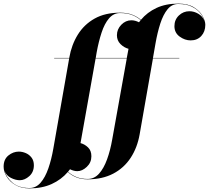

<svg xmlns="http://www.w3.org/2000/svg" viewBox="-224 -780 1154 1060"><path d="M75 -460H158.5V-461.5Q171 -533 205.8 -589Q240.5 -645 298.5 -677.5Q356.5 -710 439 -710Q478.5 -710 507 -698.5Q535.5 -687 554 -670.5Q588.5 -712 639.8 -736Q691 -760 760 -760Q814 -760 846.8 -739.5Q879.5 -719 894.5 -691.5Q909.5 -664 909.5 -643Q909.5 -605.5 887.2 -581.2Q865 -557 828.5 -557Q796.5 -557 767.8 -578Q739 -599 739 -635.5Q739 -671 763.5 -694.5Q788 -718 822 -718Q847 -718 870.8 -704Q894.5 -690 904 -666.5Q897.5 -687.5 880.5 -708.5Q863.5 -729.5 834 -743.8Q804.5 -758 760 -758Q725 -758 701 -728.8Q677 -699.5 661 -650Q645 -600.5 634.5 -540L620.5 -460H766V-458H620.5L547 -38.5Q534 35.5 497.2 91.5Q460.5 147.5 400.8 178.8Q341 210 260 210Q224.5 210 196.8 198.8Q169 187.5 150.5 169.5Q114 212 61.2 236Q8.5 260 -61 260Q-107.5 260 -139.2 241.2Q-171 222.5 -187.5 194.8Q-204 167 -204 140Q-204 100 -177.8 78.5Q-151.5 57 -120 57Q-101.5 57 -82.2 65Q-63 73 -50 89.8Q-37 106.5 -37 132.5Q-37 170 -62.2 192.5Q-87.5 215 -115 215Q-138 215 -163.8 202Q-189.5 189 -199 163Q-190 198 -155.5 228Q-121 258 -61 258Q-25.5 258 0 228.8Q25.5 199.5 42.8 150Q60 100.5 70.5 40L158 -458H75ZM309.5 -490 304.5 -460H476L485.5 -510.5Q460 -517.5 440.8 -537Q421.5 -556.5 421.5 -585.5Q421.5 -618.5 445.5 -643.2Q469.5 -668 501.5 -668Q521.5 -668 543.5 -657Q548 -663 552.5 -669Q534 -685.5 506 -696.8Q478 -708 439 -708Q403 -708 378 -678.8Q353 -649.5 336.8 -600Q320.5 -550.5 309.5 -490ZM203 165Q184 165 162.5 154.5Q157 161.5 151.5 168Q170 185.5 197.2 196.8Q224.5 208 260 208Q296.5 208 322.8 178.8Q349 149.5 367 100Q385 50.5 395.5 -10L476 -458H304L220.5 10Q243.5 16 262 33.8Q280.5 51.5 280.5 82.5Q280.5 117.5 255.2 141.2Q230 165 203 165Z"/></svg>

Font: Bodoni* 96
Style: Bold Italic
Weight: 700
Italic angle: -13°
Version: Version 2.2